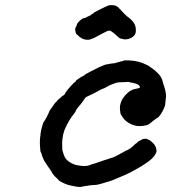

<svg xmlns="http://www.w3.org/2000/svg" viewBox="-20 -712 671 753"><path d="M467 -475Q506 -477 539 -465Q553 -459 561 -455Q564 -453 567 -451Q576 -445 586 -437Q612 -415 616 -399Q620 -386 621 -382Q622 -377 624 -373Q629 -357 631 -342Q631 -337 631 -334Q631 -330 630 -324Q630 -318 629 -313Q628 -308 628 -303.5Q628 -299 626 -295Q621 -280 613 -268Q610 -264 609 -262Q608 -260 603.5 -255Q599 -250 598.5 -250.5Q598 -251 593.5 -247.5Q589 -244 585 -241.5Q581 -239 578 -236Q575 -233 572.5 -231.5Q570 -230 569 -229Q564 -222 545 -219Q525 -216 512 -219Q504 -221 496 -224Q491 -226 480 -233Q469 -240 459 -255Q451 -267 452 -271Q452 -272 451 -278.5Q450 -285 450.5 -287Q451 -289 450.5 -292Q450 -295 450.5 -297.5Q451 -300 452 -302Q457 -327 482 -349Q492 -358 505 -362Q509 -363 510 -363Q512 -364 520 -365Q529 -367 529 -370.5Q529 -374 524 -378Q519 -383 509 -385Q506 -386 501 -387Q496 -388 490 -389L483 -391L468 -390Q445 -390 435 -387Q428 -385 416 -380Q411 -378 408 -376.5Q405 -375 395.5 -369.5Q386 -364 383 -364Q371 -359 356 -350Q345 -344 325 -335Q317 -331 316 -330Q315 -329 310 -322Q305 -315 301 -309Q277 -281 277 -277Q277 -274 265 -259Q260 -253 251.5 -239Q243 -225 237 -211Q235 -207 234 -205Q232 -200 228 -186Q226 -177 225 -168Q223 -153 224 -137Q225 -132 224 -131Q224 -130 225 -122Q228 -109 234 -96Q240 -85 252 -77Q267 -67 283 -64Q310 -59 323 -62Q335 -65 336 -66Q338 -67 339.5 -67.5Q341 -68 344.5 -69Q348 -70 352 -71Q356 -72 358 -73Q360 -74 366.5 -76Q373 -78 381 -81Q389 -84 391.5 -84.5Q394 -85 400 -87Q412 -91 414 -92Q415 -92 421.5 -94Q428 -96 446.5 -106Q465 -116 471 -119.5Q477 -123 478.5 -123Q480 -123 483.5 -125.5Q487 -128 487 -128Q489 -128 496 -134Q496 -135 498 -136L500 -137L502 -139Q503 -140 503.5 -140.5Q504 -141 504 -141Q504 -141 504.5 -142Q505 -143 506 -143L511 -148L515 -150L522 -157L537 -165L541 -167Q544 -167 547.5 -167.5Q551 -168 553.5 -168Q556 -168 555.5 -167.5Q555 -167 560 -165Q568 -163 578 -153Q588 -144 592 -132Q595 -123 593 -115Q591 -109 587 -103Q576 -86 542 -65Q534 -60 532 -58.5Q530 -57 524 -54Q515 -49 510 -46Q480 -29 447 -16Q412 -1 409 -1Q408 -1 389 5Q383 7 377 8.5Q371 10 368 11Q365 12 358 13Q336 14 325 16Q316 18 312 18Q306 19 302 20Q294 23 274 19Q262 17 250 14Q236 10 223 3Q210 -4 210 -5Q210 -6 207 -9Q193 -21 185 -33Q183 -38 178 -45Q173 -52 171 -55Q159 -72 154 -80Q152 -84 149.5 -90.5Q147 -97 146 -98Q145 -99 144 -106Q142 -113 140 -115Q138 -117 137 -138Q135 -159 139 -185Q139 -192 142 -204Q145 -216 148 -225.5Q151 -235 152 -234Q153 -234 156 -241Q158 -244 158.5 -244.5Q159 -245 161 -249Q163 -253 163 -252L166 -259Q166 -260 170 -267L176 -281V-280Q179 -287 180 -287Q180 -287 178.5 -284.5Q177 -282 177.5 -282Q178 -282 182 -288Q193 -305 193.5 -305Q194 -305 196.5 -308.5Q199 -312 200 -312L202 -314Q203 -316 204 -316Q204 -319 220 -331Q221 -333 221.5 -333.5Q222 -334 222.5 -334Q223 -334 225 -335.5Q227 -337 227.5 -337Q228 -337 230 -339Q237 -345 235 -345L236 -346Q237 -347 237 -348.5Q237 -350 238.5 -351Q240 -352 240 -353Q244 -359 253 -369Q254 -371 256.5 -373.5Q259 -376 262.5 -379.5Q266 -383 266 -383Q266 -383 266.5 -384Q267 -385 269 -386Q277 -393 278 -394V-395H277Q277 -396 298 -410L300 -411L309 -416H310Q312 -417 312 -418Q311 -419 336 -432Q365 -448 392 -458Q397 -460 401 -460Q405 -460 407 -461Q409 -462 419 -463Q434 -464 435 -466Q435 -466 438 -466.5Q441 -467 441 -467.5Q441 -468 445 -468.5Q449 -469 450 -470Q451 -471 454 -471Q463 -472 464 -474Q465 -474 467 -475ZM418 -692Q427 -692 435 -689Q438 -687 442 -684.5Q446 -682 445.5 -681.5Q445 -681 452 -675Q455 -672 455 -671.5Q455 -671 458.5 -667.5Q462 -664 467.5 -658Q473 -652 477 -649Q494 -637 503 -625Q510 -616 512 -604Q514 -593 512 -584Q509 -573 500 -567Q495 -563 486 -560Q470 -555 458 -560Q454 -561 453 -561Q451 -559 431 -578Q415 -592 409 -592Q404 -592 394 -587Q387 -583 379.5 -579.5Q372 -576 364.5 -571.5Q357 -567 352.5 -565Q348 -563 343 -561Q338 -559 334 -557.5Q330 -556 324 -556Q312 -556 302 -561Q292 -566 286 -573Q282 -577 281 -577Q279 -577 276 -587Q275 -592 275 -600Q275 -603 276 -603L278 -606Q279 -610 281 -613L282 -618L288 -626Q295 -633 302 -638L306 -640L315 -642Q320 -645 320 -645L335 -652Q336 -654 340 -656Q345 -658 346 -660Q346 -662 371 -674.5Q396 -687 402 -689Q406 -691 409.5 -691.5Q413 -692 418 -692Z"/></svg>

Font: TT2020 Style E
Style: Italic
Weight: 400
Italic angle: -15°
Version: Version 0.2.000